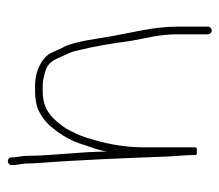

<svg xmlns="http://www.w3.org/2000/svg" viewBox="-56 -456 572 501"><g transform="rotate(90 230.5 -206.0)"><path d="M50 -462V-383C50 -320.6 65.4 -265.6 75.5 -208C81.6 -173 88.4 -117.7 101 -90C107 -80.3 114.8 -60.4 120 -50C134.2 -27.2 166.6 -11 203 -11H220C233.5 -11 253.2 -13.7 264 -18C285.7 -27.7 302 -40.4 316 -59C334.7 -81.9 349.5 -107.6 359 -140C365.4 -160.6 370.5 -171 375 -192C375 -194 375.3 -196.3 376 -199C376 -132.3 387 -54.2 387 7C387 21.3 389.4 30.2 391 43V51C392.3 64.3 412.3 62.3 411 49V41C409.6 29.6 407 19.6 407 7C407 -0.3 406.7 -8.7 406 -18C397.8 -124.2 393.2 -245.3 389 -353.5C388 -379.2 385 -404.4 385 -427V-430C385 -432.7 381.7 -433.7 375 -433C368.3 -433.7 365 -432.7 365 -430V-298C365 -236.7 354 -190.7 340 -146C333.8 -126.3 324.7 -108 316 -92C294.6 -61.5 271.6 -31 220 -31H203C188 -31 184.6 -33.7 169 -37C145.9 -42.8 137.4 -57.8 129 -78C121.9 -94.9 116.2 -102.2 112 -123C101.8 -163.8 93.5 -212 88 -256C80.5 -301 70 -333.3 70 -383V-462C70 -467.3 65.3 -472 60 -472C54.7 -472 50 -467.3 50 -462Z"/></g></svg>

Font: HoneyBee
Style: UltLit
Weight: 100
Foundry: Cannot Into Space Fonts
Version: Version 0.89